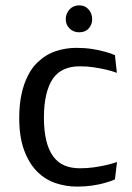

<svg xmlns="http://www.w3.org/2000/svg" viewBox="-20 -688 492 717"><path d="M267.6 8.8Q227.1 8.8 188.5 -3.9Q149.9 -16.6 119.6 -46.4Q88.9 -76.7 70.3 -126.5Q51.8 -176.3 51.8 -247.1Q51.8 -296.9 60.3 -336.2Q68.8 -375.5 84 -404.8Q98.6 -434.6 119.1 -454.1Q150.4 -484.4 187.7 -496.8Q225.1 -509.3 265.1 -509.3Q297.4 -509.3 323.7 -505.1Q350.1 -501 369.1 -495.6Q392.6 -489.7 409.2 -481.9L416.5 -416Q407.2 -419.4 396.7 -422.6Q386.2 -425.8 375 -428.2Q356 -432.6 331.1 -436.5Q306.2 -440.4 278.3 -440.4Q210.9 -440.4 178.7 -396Q162.1 -372.6 153.1 -335.9Q144 -299.3 144 -248.5Q144 -151.4 178.7 -104Q195.8 -80.6 220.7 -70.1Q245.6 -59.6 278.3 -59.6Q306.2 -59.6 331.3 -63.2Q356.4 -66.9 375.5 -71.3Q397.5 -76.2 417 -83L409.2 -18.1Q393.1 -10.7 369.6 -4.4Q351.1 1 325 4.9Q298.8 8.8 267.6 8.8ZM276.4 -567.4Q253.9 -567.4 239.7 -581.5Q225.6 -595.7 225.6 -616.7Q225.6 -637.2 239.5 -652.6Q253.4 -668 275.9 -668Q297.9 -668 311 -652.6Q324.2 -637.2 324.2 -616.2Q324.2 -595.7 311 -581.5Q297.9 -567.4 276.4 -567.4Z"/></svg>

Font: Mako
Style: Regular
Weight: 400
Designer: vernon adams
Foundry: vernon adams
Version: Version 1.100; ttfautohint (v1.8.4.7-5d5b);gftools[0.9.33]